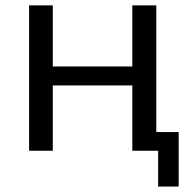

<svg xmlns="http://www.w3.org/2000/svg" viewBox="-20 -559 703 712"><path d="M566.4 132.8V0H470.7V-242.2H175.8V0H87.9V-539.1H175.8V-312.5H470.7V-539.1H559.6V-69.3H642.6V132.8Z"/></svg>

Font: Min Sans
Style: Regular
Weight: 400
Designer: Jinseong-Kim, NotoSansCJK, Nunito
Foundry: Jinseong-Kim
Version: Version 1.400;Glyphs 3.1.2 (3151)